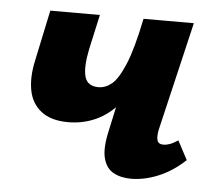

<svg xmlns="http://www.w3.org/2000/svg" viewBox="-40 -467 579 517"><g transform="rotate(5 250.0 -208.0)"><path d="M150 -129Q103 -129 76.5 -150Q50 -171 43.5 -206.5Q37 -242 47 -287L76 -424H210L189 -329Q179 -280 186 -255Q193 -230 223 -230Q242 -230 259 -244Q276 -258 293.5 -299.5Q311 -341 328 -424H383Q366 -343 342.5 -287Q319 -231 289.5 -196Q260 -161 225 -145Q190 -129 150 -129ZM332 8Q304 8 284 -3Q264 -14 257 -41Q250 -68 261 -116L328 -424H464L395 -131Q391 -112 394 -101.5Q397 -91 411 -91Q418 -91 427 -94Q436 -97 450 -106L477 -55Q443 -23 405 -7.5Q367 8 332 8Z"/></g></svg>

Font: Ysabeau ExtraBold
Style: Italic
Weight: 800
Italic angle: -12°
Designer: Christian Thalmann (Catharsis Fonts)
Version: Version 2.002